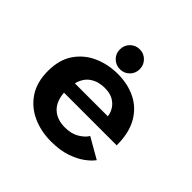

<svg xmlns="http://www.w3.org/2000/svg" viewBox="-173 -869 1056 1056"><g transform="rotate(45 355.0 -341.0)"><path d="M607.5 -94.5Q592.5 -73 560 -48.5Q527.5 -24 477 -6.5Q426.5 11 356.5 11Q278 11 213 -18.5Q148 -48 109.2 -106.5Q70.5 -165 70.5 -252Q70.5 -339 110 -396.8Q149.5 -454.5 214.2 -483.2Q279 -512 355 -512Q432.5 -512 494.2 -481.5Q556 -451 591.8 -388.5Q627.5 -326 627.5 -229.5H217.5Q222.5 -164.5 258.8 -131Q295 -97.5 356.5 -97.5Q406.5 -97.5 440.8 -118.5Q475 -139.5 488 -163ZM357.5 -407Q309 -407 273 -383.2Q237 -359.5 223.5 -308H479.5Q478.5 -328 465.8 -351.2Q453 -374.5 426.5 -390.8Q400 -407 357.5 -407ZM344 -538Q311.5 -538 289 -560.2Q266.5 -582.5 266.5 -615Q266.5 -648 289 -670.5Q311.5 -693 344 -693Q376 -693 398.5 -670.5Q421 -648 421 -615Q421 -582.5 398.5 -560.2Q376 -538 344 -538Z"/></g></svg>

Font: League Mono SemiBold
Style: Regular
Weight: 600
Width: 6
Designer: Tyler Finck
Foundry: The League of Moveable Type / Tyler Finck
Version: Version 2.300;RELEASE